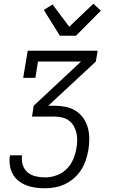

<svg xmlns="http://www.w3.org/2000/svg" viewBox="-20 -791 640 1026"><path d="M220 215Q194 215 168.5 211.5Q143 208 120 199Q97 190 78 174.5Q59 159 47.5 138Q36 117 32.5 91.5Q29 66 33 40V39H98Q94 65 101.5 89.5Q109 114 127 129.5Q145 145 170 151Q195 157 221 157Q251 157 281 146.5Q311 136 334 114Q357 92 370 62.5Q383 33 388 3Q392 -18 392.5 -39.5Q393 -61 388.5 -80.5Q384 -100 374 -117.5Q364 -135 348.5 -146.5Q333 -158 313 -163Q293 -168 272 -168H151L160 -226L413 -462H183L169 -375H104L128 -520H502L492 -462L238 -226H271Q302 -226 331.5 -220Q361 -214 385 -198.5Q409 -183 425.5 -159.5Q442 -136 449.5 -108Q457 -80 457 -49Q457 -18 452 12Q447 39 438 66Q429 93 413.5 117Q398 141 376 160.5Q354 180 328 192.5Q302 205 274.5 210Q247 215 220 215ZM300 -600 214 -738 261 -767 350 -648 479 -771 519 -734 386 -600Z"/></svg>

Font: Iosevka Etoile Light
Style: Italic
Weight: 300
Italic angle: -9°
Designer: Belleve Invis
Foundry: Belleve Invis
Version: Version 22.1.2; ttfautohint (v1.8.4)